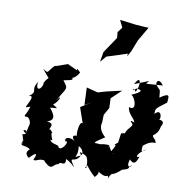

<svg xmlns="http://www.w3.org/2000/svg" viewBox="-91 -905 991 1030"><g transform="rotate(10 404.0 -390.0)"><path d="M87 -276C74 -224 45 -216 89 -219C47 -223 96 -232 100 -185C86 -134 95 -121 72 -143C92 -160 100 -121 70 -124C96 -58 56 -49 86 -104C62 -43 86 -77 124 -50C81 -17 154 10 126 -4C169 -49 167 -29 152 1C167 13 188 -21 224 2C234 -11 205 -11 214 1C264 48 257 4 289 2C298 -23 329 19 325 -38C298 -34 321 -48 375 4C329 -65 373 -11 399 -65C345 -41 390 -48 379 -113C422 -91 401 -45 392 -83C420 -69 441 -79 440 -6C417 9 456 -31 439 -12C435 -39 448 -1 493 36C478 48 529 7 499 -3C566 49 562 -7 563 31C587 -19 571 26 630 -28C665 -37 663 -41 668 -55C702 -74 640 -18 662 -90C687 -64 698 -77 710 -114C681 -97 699 -139 745 -160C719 -143 711 -133 717 -174C775 -225 792 -180 777 -216C738 -254 783 -225 795 -293C817 -327 781 -331 774 -323C794 -326 784 -394 749 -353C751 -382 739 -375 806 -425C808 -456 818 -484 760 -444C753 -506 762 -468 731 -512C728 -534 746 -542 767 -511L677 -505L690 -522L614 -492C646 -555 651 -486 629 -453C607 -485 605 -445 631 -471C662 -467 670 -460 609 -433C633 -422 655 -347 608 -366C611 -328 645 -313 651 -289C651 -289 619 -303 636 -286C662 -266 603 -253 610 -201C626 -203 633 -235 591 -219C580 -150 592 -178 566 -153C579 -156 575 -148 543 -95C579 -128 577 -69 541 -141C501 -71 540 -132 540 -146C487 -152 455 -124 490 -143C447 -144 449 -142 511 -184C492 -200 470 -228 481 -260L482 -301L505 -342L503 -395L557 -446L474 -427L429 -414L367 -430L371 -335L409 -357L350 -320L379 -236C360 -252 351 -166 363 -157C374 -171 310 -171 358 -131C334 -154 290 -150 305 -125C328 -136 299 -74 275 -85C272 -109 227 -90 219 -131C195 -133 226 -115 234 -119C207 -185 245 -138 214 -174C191 -167 247 -210 188 -213C233 -228 220 -254 192 -289C233 -295 241 -285 205 -309C235 -328 249 -382 216 -331C264 -416 271 -400 237 -446C289 -458 298 -452 264 -491C270 -451 300 -469 318 -503C290 -532 299 -515 304 -497L300 -511L246 -536L181 -513C176 -497 215 -523 178 -514C138 -474 155 -465 120 -488C172 -419 159 -464 135 -415C136 -379 95 -356 105 -414C69 -361 117 -366 69 -331C115 -345 45 -257 69 -270ZM499 -779 478 -751 481 -720 422 -632 413 -578 441 -611 553 -647 551 -632 568 -662 593 -726 638 -803 614 -804 569 -807 480 -818Z"/></g></svg>

Font: Asimov Aggro
Style: CondIt
Weight: 500
Designer: Google
Version: Version 2.000980; 2014